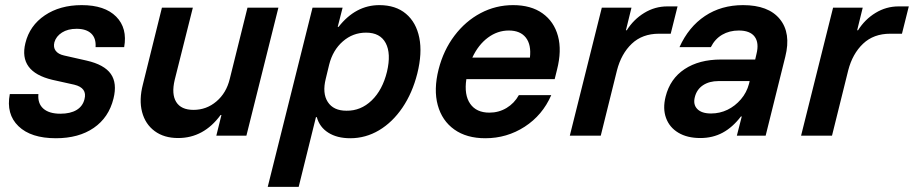

<svg xmlns="http://www.w3.org/2000/svg" viewBox="-20 -530 3570 750"><path d="M198.3 10Q100.8 10 52.1 -37.1Q3.3 -84.2 18.3 -162.5H130Q126.7 -125.8 149.2 -105.8Q171.7 -85.8 215.8 -85.8Q255 -85.8 279.2 -100.4Q303.3 -115 310 -142.5Q321.7 -186.7 270 -199.2L184.2 -218.3Q51.7 -250 79.2 -361.7Q95.8 -430 155 -470Q214.2 -510 299.2 -510Q389.2 -510 433.8 -465Q478.3 -420 465 -345.8H353.3Q355.8 -380.8 336.2 -399.2Q316.7 -417.5 279.2 -417.5Q245 -417.5 222.1 -402.9Q199.2 -388.3 192.5 -365Q187.5 -345 197.5 -331.7Q207.5 -318.3 230 -313.3L318.3 -293.3Q387.5 -277.5 412.9 -241.2Q438.3 -205 423.3 -145Q405 -70.8 346.2 -30.4Q287.5 10 198.3 10Z M675.8 9.2Q620.8 9.2 584.2 -17.9Q547.5 -45 535 -92.5Q522.5 -140 538.3 -200.8L612.5 -500H733.3L662.5 -218.3Q649.2 -162.5 668.3 -131.7Q687.5 -100.8 735.8 -100.8Q786.7 -100.8 825.4 -133.8Q864.2 -166.7 877.5 -221.7L946.7 -500H1067.5L942.5 0H825L845 -80.8H841.7Q775.8 9.2 675.8 9.2Z M1025.8 200 1200.8 -500H1318.3L1299.2 -425H1302.5Q1369.2 -510 1461.7 -510Q1525.8 -510 1565.8 -476.2Q1605.8 -442.5 1617.9 -382.5Q1630 -322.5 1610 -242.5Q1590.8 -166.7 1552.1 -109.6Q1513.3 -52.5 1460.8 -21.2Q1408.3 10 1348.3 10Q1296.7 10 1262.5 -11.7Q1228.3 -33.3 1217.5 -72.5H1214.2L1146.7 200ZM1333.3 -97.5Q1389.2 -96.7 1431.7 -137.5Q1474.2 -178.3 1491.7 -250Q1508.3 -320.8 1486.7 -361.7Q1465 -402.5 1410 -402.5Q1358.3 -402.5 1319.2 -368.3Q1280 -334.2 1265.8 -277.5L1252.5 -222.5Q1238.3 -165.8 1260.4 -131.7Q1282.5 -97.5 1333.3 -97.5Z M1875.8 10Q1802.5 10 1754.6 -24.2Q1706.7 -58.3 1690 -119.2Q1673.3 -180 1693.3 -259.2Q1712.5 -334.2 1755.4 -390.8Q1798.3 -447.5 1857.5 -478.8Q1916.7 -510 1984.2 -510Q2054.2 -510 2099.2 -477.9Q2144.2 -445.8 2159.6 -389.2Q2175 -332.5 2155.8 -257.5L2146.7 -220.8H1801.7Q1792.5 -159.2 1816.7 -124.6Q1840.8 -90 1891.7 -90Q1928.3 -90 1958.8 -108.3Q1989.2 -126.7 2006.7 -158.3H2133.3Q2099.2 -80 2029.6 -35Q1960 10 1875.8 10ZM1825 -305H2050Q2055.8 -355 2034.2 -382.9Q2012.5 -410.8 1967.5 -410.8Q1923.3 -410.8 1885.8 -382.9Q1848.3 -355 1825 -305Z M2205.8 0 2330.8 -500H2446.7L2425 -411.7H2428.3Q2455 -454.2 2496.7 -479.6Q2538.3 -505 2586.7 -505H2626.7L2600 -398.3H2554.2Q2489.2 -398.3 2447.9 -359.2Q2406.7 -320 2390 -255L2326.7 0Z M2715.8 9.2Q2664.2 9.2 2629.6 -11.7Q2595 -32.5 2581.7 -69.2Q2568.3 -105.8 2580 -152.5Q2597.5 -222.5 2654.2 -260Q2710.8 -297.5 2796.7 -297.5H2930L2935 -319.2Q2945.8 -362.5 2927.9 -386.7Q2910 -410.8 2865.8 -410.8Q2829.2 -410.8 2800.8 -394.2Q2772.5 -377.5 2756.7 -345.8H2634.2Q2670 -425 2733.8 -467.5Q2797.5 -510 2882.5 -510Q2981.7 -510 3026.2 -455.4Q3070.8 -400.8 3047.5 -308.3L2970.8 0H2858.3L2877.5 -75H2874.2Q2841.7 -32.5 2802.9 -11.7Q2764.2 9.2 2715.8 9.2ZM2757.5 -86.7Q2791.7 -86.7 2821.7 -101.2Q2851.7 -115.8 2874.2 -142.1Q2896.7 -168.3 2905.8 -202.5L2908.3 -213.3H2786.7Q2750.8 -213.3 2726.2 -197.1Q2701.7 -180.8 2694.2 -150.8Q2686.7 -121.7 2703.8 -104.2Q2720.8 -86.7 2757.5 -86.7Z M3109.2 0 3234.2 -500H3350L3328.3 -411.7H3331.7Q3358.3 -454.2 3400 -479.6Q3441.7 -505 3490 -505H3530L3503.3 -398.3H3457.5Q3392.5 -398.3 3351.3 -359.2Q3310 -320 3293.3 -255L3230 0Z"/></svg>

Font: Funnel Sans SemiBold
Style: Italic
Weight: 600
Italic angle: -14.036°
Designer: NORD ID, Kristian Moeller
Foundry: Dicotype
Version: Version 1.000